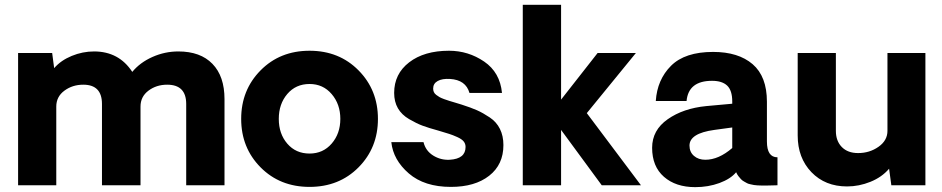

<svg xmlns="http://www.w3.org/2000/svg" viewBox="-20 -770 3914 798"><path d="M721.2 -556.2Q813 -556.2 863 -504.6Q913.1 -453.1 913.1 -357.9V0H753.9V-337.9Q753.9 -418 674.8 -418Q629.9 -418 596.9 -393.1Q564 -368.2 564 -327.1V0H403.8V-337.9Q403.8 -418 326.2 -418Q281.2 -418 247.6 -393.1Q213.9 -368.2 213.9 -327.1V0H55.2V-549.8H196.8L205.1 -486.8Q232.9 -519 278.1 -537.6Q323.2 -556.2 371.1 -556.2Q474.1 -556.2 529.8 -471.2Q562 -510.3 613.5 -533.2Q665 -556.2 721.2 -556.2Z M1470.2 -74.5Q1389.6 6.8 1266.6 6.8Q1143.6 6.8 1063 -74.5Q982.4 -155.8 982.4 -275.9Q982.4 -396 1063 -477.5Q1143.6 -559.1 1266.6 -559.1Q1389.6 -559.1 1470.2 -477.5Q1550.8 -396 1550.8 -275.9Q1550.8 -155.8 1470.2 -74.5ZM1266.6 -131.8Q1322.8 -131.8 1358.6 -173.3Q1394.5 -214.8 1394.5 -275.9Q1394.5 -336.9 1358.6 -378.9Q1322.8 -420.9 1266.6 -420.9Q1209.5 -420.9 1174.1 -379.4Q1138.7 -337.9 1138.7 -275.9Q1138.7 -213.9 1174.1 -172.9Q1209.5 -131.8 1266.6 -131.8Z M1854 6.8Q1744.1 6.8 1679.2 -49.1Q1614.3 -105 1606.4 -179.2H1740.2Q1749 -143.1 1780.5 -123.5Q1812 -104 1849.1 -106Q1915 -109.9 1915 -159.2Q1915 -172.4 1907.2 -182.1Q1899.4 -191.9 1880.4 -200.4Q1861.3 -209 1847.2 -213.4Q1833 -217.8 1802.2 -227.1Q1761.2 -238.3 1736.3 -247.6Q1711.4 -256.8 1680.4 -274.9Q1649.4 -293 1633.8 -320.1Q1618.2 -347.2 1618.2 -383.8Q1618.2 -462.9 1680.7 -511Q1743.2 -559.1 1846.2 -559.1Q1926.3 -559.1 1992.2 -514.2Q2058.1 -469.2 2066.4 -383.8H1931.2Q1916 -438 1850.1 -441.9Q1817.9 -443.8 1799.1 -433.3Q1780.3 -422.9 1780.3 -401.9Q1780.3 -394 1783.2 -387.5Q1786.1 -380.9 1793.2 -375.5Q1800.3 -370.1 1806.6 -366.5Q1813 -362.8 1826.2 -357.9Q1839.4 -353 1847.9 -350.6Q1856.4 -348.1 1873.3 -343Q1890.1 -337.9 1899.4 -335Q1937.5 -322.8 1962.4 -311.8Q1987.3 -300.8 2015.4 -282Q2043.5 -263.2 2057.9 -234.1Q2072.3 -205.1 2072.3 -167Q2072.3 -85.9 2013.2 -39.6Q1954.1 6.8 1854 6.8Z M2152.8 0V-750H2312V-356L2463.9 -549.8H2623L2418.9 -299.8L2644 0H2481L2312 -230V0Z M2869.6 7.8Q2788.6 7.8 2739.5 -35.2Q2690.4 -78.1 2690.4 -155.8Q2690.4 -229 2755.1 -274.4Q2819.8 -319.8 2915.5 -329.1L3023.4 -338.9V-348.1Q3023.4 -394 3002.4 -414.1Q2981.4 -434.1 2939.5 -434.1Q2841.3 -434.1 2833.5 -350.1H2705.6Q2711.4 -439 2769 -496.6Q2826.7 -554.2 2943.8 -554.2Q3048.8 -554.2 3108.2 -503.2Q3167.5 -452.1 3167.5 -347.2V-182.1Q3167.5 -116.2 3211.4 -116.2V0Q3206.5 0 3193.1 0.5Q3179.7 1 3171.9 1Q3170.9 1 3158.2 1Q3145.5 1 3142.6 1Q3139.6 1 3128.7 0.5Q3117.7 0 3113.8 -1Q3109.9 -2 3099.9 -3.9Q3089.8 -5.9 3085.2 -8.5Q3080.6 -11.2 3072.5 -15.6Q3064.5 -20 3059.6 -25.4Q3054.7 -30.8 3049.1 -37.8Q3043.5 -44.9 3039.6 -54.2Q3016.6 -26.4 2970.2 -9.3Q2923.8 7.8 2869.6 7.8ZM2911.6 -106Q2966.8 -106 3023.4 -154.8V-240.2L2948.7 -230Q2845.7 -215.8 2845.7 -165Q2845.7 -138.2 2864.3 -122.1Q2882.8 -106 2911.6 -106Z M3826.2 -549.8V0H3684.6L3675.3 -68.8Q3645.5 -33.7 3597.9 -14.4Q3550.3 4.9 3500.5 4.9Q3409.7 4.9 3352.5 -54.4Q3295.4 -113.8 3295.4 -207V-549.8H3454.1V-226.1Q3454.1 -184.1 3478.8 -158.9Q3503.4 -133.8 3546.4 -133.8Q3594.2 -133.8 3631.3 -159.9Q3668.5 -186 3668.5 -226.1V-549.8Z"/></svg>

Font: Oakes Grotesk
Style: Bold
Weight: 700
Designer: Samuel Oakes
Foundry: Samuel Oakes
Version: Version 1.0 | wf-rip DC20170320